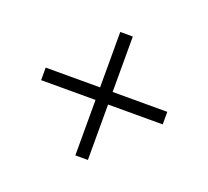

<svg xmlns="http://www.w3.org/2000/svg" viewBox="-89 -698 749 690"><g transform="rotate(20 285.5 -353.0)"><path d="M309 -377H518V-329H309V-117H261V-329H53V-377H261V-589H309Z"/></g></svg>

Font: Noto Traditional Nushu Light
Style: Regular
Weight: 300
Designer: LIU Zhao
Foundry: LiuZhao Studio
Version: Version 2.003; ttfautohint (v1.8.4.7-5d5b)